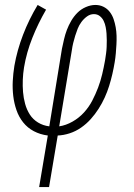

<svg xmlns="http://www.w3.org/2000/svg" viewBox="-20 -540 540 775"><path d="M138 215 173 7Q142 3 116.5 -10.5Q91 -24 73.5 -46Q56 -68 46.5 -95.5Q37 -123 33.5 -152.5Q30 -182 31.5 -212.5Q33 -243 38 -274Q49 -337 73 -399.5Q97 -462 132 -520L166 -501Q134 -446 110.5 -387Q87 -328 77 -268Q73 -243 72 -218Q71 -193 73 -168.5Q75 -144 81.5 -120.5Q88 -97 100.5 -77.5Q113 -58 133.5 -45.5Q154 -33 179 -30L230 -343Q234 -362 238.5 -381.5Q243 -401 250 -419.5Q257 -438 267.5 -456Q278 -474 292.5 -488.5Q307 -503 326.5 -511.5Q346 -520 365 -520Q383 -520 398 -512.5Q413 -505 423 -492Q433 -479 438.5 -463Q444 -447 447 -430Q450 -413 450.5 -395.5Q451 -378 450 -360.5Q449 -343 447.5 -325Q446 -307 443 -289Q439 -265 433.5 -241Q428 -217 420.5 -193Q413 -169 402.5 -146Q392 -123 378 -101Q364 -79 346.5 -59.5Q329 -40 307.5 -25Q286 -10 261.5 -2Q237 6 213 7L178 215ZM219 -30Q246 -34 272.5 -49Q299 -64 319 -86Q339 -108 352.5 -134Q366 -160 376 -186.5Q386 -213 392.5 -240.5Q399 -268 404 -296Q406 -309 408 -323Q410 -337 410.5 -350.5Q411 -364 411 -377.5Q411 -391 410 -404.5Q409 -418 406.5 -431Q404 -444 398.5 -455.5Q393 -467 383 -475Q373 -483 359 -483Q344 -483 331 -473.5Q318 -464 308.5 -451Q299 -438 293.5 -424Q288 -410 283.5 -395.5Q279 -381 275.5 -366.5Q272 -352 270 -337Z"/></svg>

Font: Iosevka Curly Slab Extralight
Style: Italic
Weight: 200
Italic angle: -9°
Monospace: yes
Designer: Belleve Invis
Foundry: Belleve Invis
Version: Version 22.1.2; ttfautohint (v1.8.4)